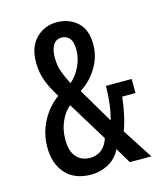

<svg xmlns="http://www.w3.org/2000/svg" viewBox="-112 -825 796 921"><g transform="rotate(-15 286.5 -364.5)"><path d="M228 10Q146 10 101.5 -39.5Q57 -89 57 -170Q57 -241 89 -300.5Q121 -360 172 -396Q143 -441 126.5 -484.5Q110 -528 110 -577Q110 -655 152 -697Q194 -739 255 -739Q316 -739 357 -702Q398 -665 398 -591Q398 -529 364.5 -475Q331 -421 283 -392V-388L384 -217Q394 -251 399.5 -296Q405 -341 405 -383H533V-313H467Q463 -273 453.5 -228.5Q444 -184 431 -150L528 0H421L375 -77Q355 -34 314 -12Q273 10 228 10ZM243 -442H247Q275 -466 294 -506Q313 -546 313 -587Q313 -627 298 -644.5Q283 -662 259 -662Q230 -662 216.5 -638.5Q203 -615 203 -578Q203 -539 214 -508Q225 -477 243 -442ZM150 -184Q150 -126 175.5 -97.5Q201 -69 243 -69Q277 -69 300.5 -88Q324 -107 335 -142L215 -338Q187 -315 168.5 -274.5Q150 -234 150 -184Z"/></g></svg>

Font: Mona Sans Condensed Medium
Style: Regular
Weight: 500
Width: 3
Designer: Deni Anggara
Foundry: GitHub
Version: Version 1.001; ttfautohint (v1.8.4.7-5d5b);gftools[0.9.31]